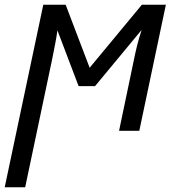

<svg xmlns="http://www.w3.org/2000/svg" viewBox="-42 -556 754 816"><path d="M-22 240 142 -536H237L339 -268L561 -536H663L550 0H464L528 -306Q534 -336 542 -367.5Q550 -399 560 -429L362 -190H292L202 -427Q199 -403 192.5 -369.5Q186 -336 180 -306L65 240Z"/></svg>

Font: BC Sans
Style: Italic
Weight: 400
Italic angle: -12°
Designer: Monotype Design Team
Designer: Province of B.C.
Foundry: Monotype Imaging Inc.
Version: Version 2.000;GOOG;noto-source:20170915:90ef993387c0